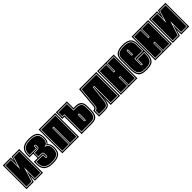

<svg xmlns="http://www.w3.org/2000/svg" viewBox="289 -1664 2834 2834"><g transform="rotate(-45 1706.5 -246.5)"><path d="M9 0V-495H176V-424L194 -495H352V0H185V-96L159 0ZM26 -18H147L202 -195V-18H335V-477H206L159 -329V-477H26ZM35 -27V-468H151V-275L212 -468H327V-27H211V-254L140 -27Z M554 9Q372 9 372 -147V-209H449V-300H372V-347Q372 -503 554 -503Q652 -503 694.5 -469Q737 -435 737 -360V-352Q737 -314 726 -288Q715 -262 696 -251Q717 -235 727 -210Q737 -185 737 -154V-147Q737 -58 693 -24.5Q649 9 554 9ZM554 -9Q640 -9 680 -38.5Q720 -68 720 -147V-154Q720 -184 708.5 -212.5Q697 -241 668 -252Q696 -260 708 -287.5Q720 -315 720 -352V-360Q720 -426 682 -455.5Q644 -485 554 -485Q389 -485 389 -347V-318H543V-350Q543 -367 553 -367Q561 -367 561 -348V-329Q561 -311 545 -306.5Q529 -302 509 -302H466V-209H523Q539 -209 550 -204.5Q561 -200 561 -184V-147Q561 -127 552 -127Q543 -127 543 -147V-191H389V-147Q389 -9 554 -9ZM554 -18Q398 -18 398 -147V-182H534V-147Q534 -118 551 -118Q570 -118 570 -147V-184Q570 -206 557.5 -212Q545 -218 526 -218H474V-293H509Q534 -293 552 -300Q570 -307 570 -329V-353Q570 -376 553 -376Q534 -376 534 -349V-327H398V-347Q398 -476 554 -476Q639 -476 675 -447.5Q711 -419 711 -360V-352Q711 -303 691 -279Q671 -255 628 -251Q673 -249 692 -222Q711 -195 711 -154V-147Q711 -73 673.5 -45.5Q636 -18 554 -18Z M757 0V-495H1103V0ZM774 -18H924V-360H936V-18H1086V-477H774ZM783 -27V-468H1078V-27H945V-369H916V-27Z M1159 0V-360H1116V-495H1346V-357H1389Q1423 -357 1450.5 -346.5Q1478 -336 1494.5 -308.5Q1511 -281 1511 -230V-170Q1511 -98 1495 -61.5Q1479 -25 1447 -12.5Q1415 0 1367 0ZM1176 -18H1367Q1410 -18 1438 -29.5Q1466 -41 1480 -74Q1494 -107 1494 -170V-230Q1494 -273 1479.5 -296.5Q1465 -320 1441.5 -329.5Q1418 -339 1389 -339H1329V-477H1134V-378H1176ZM1185 -27V-387H1142V-468H1320V-330H1389Q1429 -330 1457 -309.5Q1485 -289 1485 -230V-170Q1485 -110 1472 -79.5Q1459 -49 1433 -38Q1407 -27 1367 -27ZM1335 -98Q1342 -98 1346 -104Q1350 -108 1350 -125V-219Q1350 -234 1346 -239.5Q1342 -245 1335 -245Q1330 -245 1325 -240Q1320 -233 1320 -219V-125Q1320 -109 1325 -104Q1330 -98 1335 -98ZM1335 -107Q1332 -107 1331 -111Q1329 -115 1329 -125V-219Q1329 -236 1335 -236Q1341 -236 1341 -219V-125Q1341 -113 1340 -111Q1339 -107 1335 -107Z M1524 0V-122Q1541 -122 1556 -132.5Q1571 -143 1573 -168L1601 -495H1960V0H1767V-150H1766Q1764 -90 1752.5 -57.5Q1741 -25 1715 -12.5Q1689 0 1642 0ZM1541 -18H1642Q1684 -18 1705 -28.5Q1726 -39 1735 -63Q1744 -87 1748 -128L1773 -362H1785V-18H1942V-477H1618L1591 -167Q1589 -138 1573.5 -122Q1558 -106 1541 -106ZM1550 -27V-97Q1567 -97 1581.5 -113.5Q1596 -130 1599 -166L1626 -468H1933V-27H1794V-371H1765L1739 -130Q1735 -88 1725.5 -65.5Q1716 -43 1696.5 -35Q1677 -27 1642 -27Z M1978 0V-495H2324V0ZM1995 -18H2145V-193H2159V-18H2307V-477H2159V-315H2145V-477H1995ZM2004 -27V-468H2137V-306H2167V-468H2299V-27H2167V-202H2137V-27Z M2513 11Q2453 11 2415 -3.5Q2377 -18 2358.5 -58Q2340 -98 2340 -176V-361Q2340 -442 2385 -473Q2430 -504 2513 -504Q2596 -504 2641 -473Q2686 -442 2686 -361V-176Q2686 -98 2667 -58Q2648 -18 2610 -3.5Q2572 11 2513 11ZM2513 -7Q2567 -7 2601.5 -20Q2636 -33 2652.5 -69.5Q2669 -106 2669 -176V-204H2519V-115Q2519 -104 2517.5 -100.5Q2516 -97 2513 -97Q2507 -97 2507 -115V-227H2669V-361Q2669 -433 2628.5 -459.5Q2588 -486 2513 -486Q2438 -486 2397.5 -459.5Q2357 -433 2357 -361V-176Q2357 -106 2373.5 -69.5Q2390 -33 2425 -20Q2460 -7 2513 -7ZM2513 -16Q2462 -16 2429 -28.5Q2396 -41 2380.5 -75.5Q2365 -110 2365 -176V-361Q2365 -428 2403 -452.5Q2441 -477 2513 -477Q2584 -477 2622 -452.5Q2660 -428 2660 -361V-236H2498V-115Q2498 -99 2502 -93.5Q2506 -88 2513 -88Q2527 -88 2527 -115V-195H2660V-176Q2660 -110 2644.5 -75.5Q2629 -41 2596.5 -28.5Q2564 -16 2513 -16ZM2498 -296H2527V-381Q2527 -406 2513 -406Q2506 -406 2502 -401Q2498 -396 2498 -381ZM2507 -305V-382Q2507 -397 2513 -397Q2519 -397 2519 -382V-305Z M2697 0V-495H3043V0ZM2714 -18H2864V-193H2878V-18H3026V-477H2878V-315H2864V-477H2714ZM2723 -27V-468H2856V-306H2886V-468H3018V-27H2886V-202H2856V-27Z M3061 0V-495H3228V-424L3246 -495H3404V0H3237V-96L3211 0ZM3078 -18H3199L3254 -195V-18H3387V-477H3258L3211 -329V-477H3078ZM3087 -27V-468H3203V-275L3264 -468H3379V-27H3263V-254L3192 -27Z"/></g></svg>

Font: Alumni Sans Collegiate One SC
Style: Regular
Weight: 400
Designer: Robert E. Leuschke
Foundry: Robert E. Leuschke
Version: Version 1.100